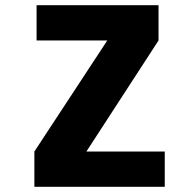

<svg xmlns="http://www.w3.org/2000/svg" viewBox="-20 -720 750 740"><path d="M313 -136H615V0H112.5V-136L393.5 -564H121V-700H591V-564Z"/></svg>

Font: League Mono ExtraBold
Style: Regular
Weight: 800
Width: 6
Designer: Tyler Finck
Foundry: The League of Moveable Type / Tyler Finck
Version: Version 2.210